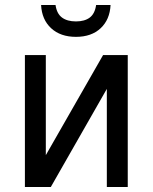

<svg xmlns="http://www.w3.org/2000/svg" viewBox="-20 -751 613 771"><path d="M80 0V-530H164V-128L394 -530H493V0H409V-394L184 0ZM285 -603Q223 -603 185.5 -637.5Q148 -672 145 -731H203Q208 -696 229 -680.5Q250 -665 285 -665Q320 -665 340.5 -680.5Q361 -696 366 -731H424Q421 -672 384 -637.5Q347 -603 285 -603Z"/></svg>

Font: Geist
Style: Regular
Weight: 400
Designer: Basement.studio, Andrés Briganti, Mateo Zaragoza
Foundry: Basement.studio, Vercel, Andrés Briganti, Guido Ferreyra, Mateo Zaragoza
Version: Version 1.401